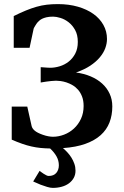

<svg xmlns="http://www.w3.org/2000/svg" viewBox="-20 -707 604 935"><path d="M172.9 125Q174.8 126.5 180.2 130.6Q185.5 134.8 192.1 138.9Q198.7 143.1 205.3 146.5Q211.9 149.9 216.8 149.9Q241.7 149.9 254.2 135Q266.6 120.1 266.6 98.1Q266.6 74.7 255.1 54.4Q243.7 34.2 224.1 16.1Q198.2 15.6 176.8 13.4Q155.3 11.2 133.5 6.3Q111.8 1.5 88.6 -6.6Q65.4 -14.6 37.1 -26.9V-188H112.8L133.8 -94.2Q136.2 -82 148.4 -71.3Q160.6 -60.5 188 -50.8Q203.1 -45.4 216.1 -43.2Q229 -41 237.8 -41Q265.1 -41 292 -51.3Q318.8 -61.5 340.1 -81.1Q361.3 -100.6 374.3 -128.4Q387.2 -156.2 387.2 -190.9Q387.2 -217.3 379.6 -236.8Q372.1 -256.3 360.1 -270Q348.1 -283.7 333.3 -292.2Q318.4 -300.8 303.5 -305.7Q288.6 -310.5 275.1 -312.3Q261.7 -314 252.9 -314Q242.7 -314 229.7 -312.5Q216.8 -311 205.6 -309.6Q192.4 -307.6 178.2 -305.2V-379.9Q198.7 -378.4 208.7 -377.7Q218.8 -377 224.1 -377Q247.1 -377 271 -384.3Q294.9 -391.6 314.5 -407Q334 -422.4 346.4 -446Q358.9 -469.7 358.9 -502.9Q358.9 -537.1 345.9 -560.5Q333 -584 314.2 -598.6Q295.4 -613.3 274.7 -619.6Q253.9 -626 238.8 -626Q219.2 -626 206.1 -622.8Q192.9 -619.6 184.3 -615.2Q175.8 -610.8 170.4 -605.5L162.1 -597.2Q160.6 -595.7 157.7 -591.3Q154.8 -586.9 151.9 -582.3Q148.9 -577.6 146.7 -573.5Q144.5 -569.3 144 -567.9L124 -474.1H46.9V-628.9Q79.6 -645 106.4 -656Q133.3 -667 158.2 -674.1Q183.1 -681.2 208 -684.1Q232.9 -687 262.2 -687Q315.4 -687 359.4 -674.3Q403.3 -661.6 434.8 -639.2Q466.3 -616.7 483.6 -585.4Q501 -554.2 501 -517.1Q501 -495.1 492.7 -472.4Q484.4 -449.7 466.3 -428Q448.2 -406.2 419.7 -387.2Q391.1 -368.2 350.1 -354Q389.2 -348.6 421.6 -335Q454.1 -321.3 477.5 -300Q501 -278.8 513.9 -250.7Q526.9 -222.7 526.9 -189Q526.9 -146 513.2 -110.6Q499.5 -75.2 470.5 -49.1Q441.4 -22.9 396 -6.6Q350.6 9.8 286.6 14.2Q297.4 23.4 308.1 34.9Q318.8 46.4 327.6 60.3Q336.4 74.2 342 90.3Q347.7 106.4 347.7 124Q347.7 144 339.1 159.4Q330.6 174.8 315.7 185.8Q300.8 196.8 280.5 202.4Q260.3 208 236.8 208Q225.6 208 209.2 203.1Q192.9 198.2 177.7 192.4Q160.2 185.5 141.6 176.8Z"/></svg>

Font: Charis SIL CyrE
Style: Bold
Weight: 700
Foundry: SIL International
Version: Version 5.000